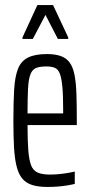

<svg xmlns="http://www.w3.org/2000/svg" viewBox="-20 -732 357 760"><path d="M168 8Q131 8 106.5 0Q82 -8 67.5 -26Q53 -44 45.5 -74.5Q38 -105 35.5 -149Q33 -193 33 -254Q33 -327 36 -377.5Q39 -428 51 -459Q63 -490 90.5 -504Q118 -518 166 -518Q199 -518 221 -510Q243 -502 256 -484Q269 -466 275 -435.5Q281 -405 282.5 -360.5Q284 -316 284 -255V-237H89Q89 -176 92 -137.5Q95 -99 103 -78Q111 -57 129 -49Q147 -41 178 -41Q192 -41 210 -42.5Q228 -44 246 -47Q264 -50 276 -53V-4Q264 -1 246 2Q228 5 207.5 6.5Q187 8 168 8ZM230 -263V-300Q230 -358 226.5 -392Q223 -426 216 -442.5Q209 -459 196 -464Q183 -469 164 -469Q138 -469 123 -463Q108 -457 100.5 -438Q93 -419 91 -382Q89 -345 89 -283H250ZM69 -578V-584L128 -712H190L250 -584V-578H209L160 -673L110 -578Z"/></svg>

Font: Saira UltraCondensed
Style: Regular
Weight: 400
Width: 1
Designer: Hector Gatti with collaboration of the Omnibus-Type team
Foundry: Omnibus-Type
Version: Version 1.101